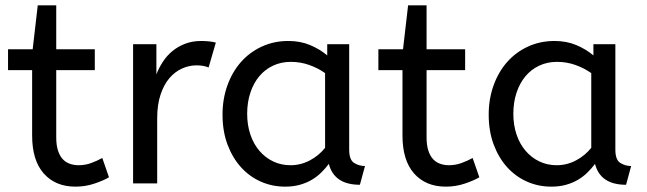

<svg xmlns="http://www.w3.org/2000/svg" viewBox="-20 -685 2417 717"><path d="M121 -665H190V-501H334V-423H190V-172Q190 -143 196.5 -123Q203 -103 214 -91Q225 -79 240.5 -73.5Q256 -68 273 -68Q298 -68 320 -76Q342 -84 362 -95L387 -23Q367 -11 333 0.5Q299 12 262 12Q187 12 143.5 -37Q100 -86 100 -179V-423H10V-501H102Z M759 -433Q740 -441 714 -441Q686 -441 659.5 -429Q633 -417 612.5 -393Q592 -369 579.5 -331.5Q567 -294 567 -243V0H477V-520H564V-407Q573 -431 588 -454Q603 -477 623.5 -494Q644 -511 671 -521.5Q698 -532 731 -532Q746 -532 760.5 -530.5Q775 -529 786 -526Z M811 -257Q811 -315 829 -365.5Q847 -416 879.5 -453Q912 -490 957.5 -511Q1003 -532 1057 -532Q1102 -532 1138.5 -516.5Q1175 -501 1202 -478V-520H1284V-126Q1284 -88 1302.5 -76.5Q1321 -65 1343 -65L1324 5Q1228 5 1208 -73Q1196 -57 1180.5 -41.5Q1165 -26 1145 -14Q1125 -2 1100 5Q1075 12 1045 12Q996 12 953.5 -7Q911 -26 879.5 -61Q848 -96 829.5 -145.5Q811 -195 811 -257ZM1065 -68Q1103 -68 1137 -86Q1171 -104 1194 -133V-412Q1167 -431 1134.5 -442.5Q1102 -454 1066 -454Q1030 -454 1000 -440Q970 -426 948.5 -400.5Q927 -375 915 -339Q903 -303 903 -260Q903 -218 915 -182.5Q927 -147 949 -121.5Q971 -96 1000.5 -82Q1030 -68 1065 -68Z M1504 -665H1573V-501H1717V-423H1573V-172Q1573 -143 1579.5 -123Q1586 -103 1597 -91Q1608 -79 1623.5 -73.5Q1639 -68 1656 -68Q1681 -68 1703 -76Q1725 -84 1745 -95L1770 -23Q1750 -11 1716 0.5Q1682 12 1645 12Q1570 12 1526.5 -37Q1483 -86 1483 -179V-423H1393V-501H1485Z M1805 -257Q1805 -315 1823 -365.5Q1841 -416 1873.5 -453Q1906 -490 1951.5 -511Q1997 -532 2051 -532Q2096 -532 2132.5 -516.5Q2169 -501 2196 -478V-520H2278V-126Q2278 -88 2296.5 -76.5Q2315 -65 2337 -65L2318 5Q2222 5 2202 -73Q2190 -57 2174.5 -41.5Q2159 -26 2139 -14Q2119 -2 2094 5Q2069 12 2039 12Q1990 12 1947.5 -7Q1905 -26 1873.5 -61Q1842 -96 1823.5 -145.5Q1805 -195 1805 -257ZM2059 -68Q2097 -68 2131 -86Q2165 -104 2188 -133V-412Q2161 -431 2128.5 -442.5Q2096 -454 2060 -454Q2024 -454 1994 -440Q1964 -426 1942.5 -400.5Q1921 -375 1909 -339Q1897 -303 1897 -260Q1897 -218 1909 -182.5Q1921 -147 1943 -121.5Q1965 -96 1994.5 -82Q2024 -68 2059 -68Z"/></svg>

Font: ABeeZee
Style: Regular
Weight: 400
Designer: Anja Meiners
Foundry: Anja Meiners
Version: Version 1.001